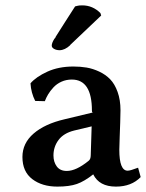

<svg xmlns="http://www.w3.org/2000/svg" viewBox="-20 -689 547 719"><path d="M323.2 -215.8 257.8 -200.2Q218.3 -190.4 199.2 -164.8Q180.2 -139.2 180.2 -106.9Q180.2 -82.5 192.6 -65.7Q205.1 -48.8 230 -48.8Q265.1 -48.8 312 -86.9Q319.8 -92.8 319.8 -107.9ZM414.1 9.8Q351.6 9.8 329.1 -36.1Q295.9 -9.8 267.8 0Q239.7 9.8 194.8 9.8Q137.7 9.8 100.8 -18.3Q64 -46.4 64 -101.1Q64 -152.8 106 -189Q147.9 -225.1 221.2 -242.2L329.1 -268.1H327.1Q324.2 -268.1 324.2 -274.9Q324.2 -391.1 249 -391.1Q228 -391.1 210.2 -383.1Q192.4 -375 180.2 -361.8Q168 -348.6 160.4 -335.9Q152.8 -323.2 147.9 -310.1L111.8 -311Q96.2 -341.8 94.2 -377Q115.2 -401.4 157.5 -420.7Q199.7 -439.9 254.9 -439.9Q281.2 -439.9 304.4 -436Q327.6 -432.1 351.6 -420.9Q375.5 -409.7 392.6 -392.1Q409.7 -374.5 420.4 -344.7Q431.2 -314.9 431.2 -275.9Q431.2 -252.9 430.2 -231Q429.7 -214.4 428.2 -175.8Q426.8 -137.2 426.8 -127.9Q426.8 -49.8 458 -49.8Q467.8 -49.8 497.1 -61L506.8 -25.9Q472.2 9.8 414.1 9.8ZM261.2 -665 269 -667Q274.9 -668.9 288.1 -668.9Q327.1 -668.9 356 -640.1L358.9 -630.9L242.2 -520H243.2Q222.7 -501 203.1 -501Q191.4 -501 182.6 -505.9Q173.8 -510.7 173.8 -518.1Q173.8 -527.8 183.1 -543Q183.6 -543.5 186 -546.4Q188.5 -549.3 189 -549.8L187 -548.8Q198.7 -567.9 223.9 -606.9Q249 -646 261.2 -665Z"/></svg>

Font: Linear Smooth
Style: Bold
Weight: 700
Designer: Philipp H. Poll, Flanker
Foundry: Philipp H. Poll, reworked by Flanker
Version: Version 1.061 | FøM Fix